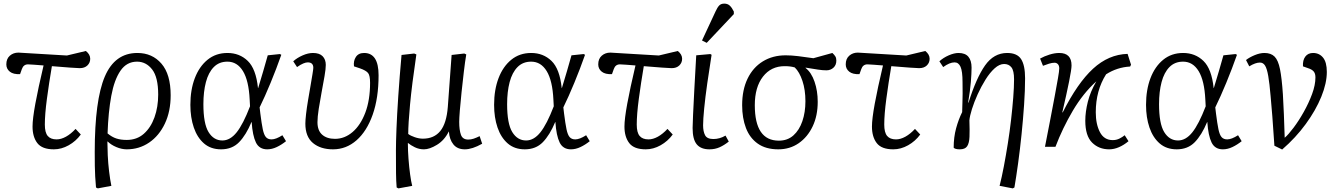

<svg xmlns="http://www.w3.org/2000/svg" viewBox="-20 -812 7415 1062"><path d="M278 14Q213 14 186.5 -20.5Q160 -55 160 -112Q160 -154 175.5 -238.5Q191 -323 221 -450Q193 -452 169 -454Q145 -456 135 -456Q110 -456 101 -430L91 -402Q54 -400 34.5 -415.5Q15 -431 15 -456Q15 -487 34.5 -504Q54 -521 82 -521L350 -505L455 -530Q479 -511 479 -487Q479 -465 463.5 -450Q448 -435 421 -435Q409 -435 369 -438Q329 -441 267 -446Q251 -352 239.5 -265.5Q228 -179 228 -123Q228 -79 244 -60Q260 -41 293 -41Q318 -41 345 -56Q372 -71 398 -99L427 -68Q400 -31 360 -8.5Q320 14 278 14Z M521 230 511 225Q508 191 506.5 164Q505 137 504.5 106Q504 75 504 28Q504 -257 559.5 -388Q615 -519 740 -519Q822 -519 873 -460Q924 -401 924 -285Q924 -196 892 -128.5Q860 -61 805 -23.5Q750 14 681 14Q653 14 623.5 1.5Q594 -11 576 -29H574Q574 2 576 46.5Q578 91 583.5 136.5Q589 182 596 216ZM681 -38Q737 -38 775.5 -72Q814 -106 834.5 -163Q855 -220 855 -289Q855 -385 821.5 -428Q788 -471 738 -471Q681 -471 646.5 -421Q612 -371 595.5 -281.5Q579 -192 575 -74Q599 -54 623.5 -46Q648 -38 681 -38Z M1203 14Q1146 14 1108.5 -18.5Q1071 -51 1052 -106.5Q1033 -162 1033 -232Q1033 -315 1057.5 -379.5Q1082 -444 1128 -481.5Q1174 -519 1238 -519Q1305 -519 1350.5 -475Q1396 -431 1407 -325H1408Q1423 -373 1436 -418.5Q1449 -464 1461 -506L1528 -513L1536 -509Q1509 -432 1477 -354.5Q1445 -277 1416 -218L1420 -184Q1427 -128 1433.5 -97Q1440 -66 1451 -53.5Q1462 -41 1482 -41Q1506 -41 1542 -64L1562 -31Q1537 -11 1510.5 1.5Q1484 14 1458 14Q1414 14 1395.5 -24Q1377 -62 1372 -137H1371Q1341 -65 1302.5 -25.5Q1264 14 1203 14ZM1210 -35Q1253 -35 1289 -80Q1325 -125 1363 -224L1361 -261Q1356 -366 1324 -418.5Q1292 -471 1238 -471Q1192 -471 1162.5 -441Q1133 -411 1119 -358Q1105 -305 1105 -236Q1105 -128 1133.5 -81.5Q1162 -35 1210 -35Z M1822 14Q1753 14 1711 -21Q1669 -56 1669 -128Q1669 -147 1673 -182Q1677 -217 1684 -258Q1691 -299 1697.5 -337Q1704 -375 1708.5 -402.5Q1713 -430 1713 -437Q1713 -467 1682 -467Q1672 -467 1657.5 -461Q1643 -455 1623 -441L1602 -473Q1623 -492 1653.5 -505.5Q1684 -519 1711 -519Q1747 -519 1764.5 -501Q1782 -483 1782 -453Q1782 -431 1775 -390.5Q1768 -350 1759 -302.5Q1750 -255 1743 -210Q1736 -165 1736 -136Q1736 -90 1762 -67Q1788 -44 1833 -44Q1886 -44 1930 -81.5Q1974 -119 2000.5 -188.5Q2027 -258 2027 -354Q2027 -394 2016 -408Q2005 -422 1971 -434L1938 -445Q1934 -475 1948.5 -497Q1963 -519 1994 -519Q2074 -519 2074 -396Q2074 -270 2041.5 -178Q2009 -86 1952 -36Q1895 14 1822 14Z M2184 230 2174 225Q2171 190 2170.5 144.5Q2170 99 2170 19Q2170 -23 2173 -100Q2176 -177 2183 -281Q2190 -385 2201 -508L2271 -516L2283 -511Q2258 -342 2248 -233.5Q2238 -125 2238 -71Q2251 -61 2274.5 -53Q2298 -45 2319 -45Q2381 -45 2415.5 -87.5Q2450 -130 2457 -221L2478 -508L2548 -516L2559 -511Q2552 -470 2545.5 -414Q2539 -358 2533 -302Q2527 -246 2523.5 -201.5Q2520 -157 2520 -138Q2520 -93 2529.5 -66.5Q2539 -40 2570 -40Q2585 -40 2600 -45Q2615 -50 2633 -59L2647 -17Q2592 14 2551 14Q2510 14 2488 -13Q2466 -40 2463 -84H2462Q2438 -36 2397 -11Q2356 14 2325 14Q2298 14 2274.5 2.5Q2251 -9 2237 -21H2236Q2236 20 2239.5 66.5Q2243 113 2248.5 153Q2254 193 2260 216Z M2883 14Q2826 14 2788.5 -18.5Q2751 -51 2732 -106.5Q2713 -162 2713 -232Q2713 -315 2737.5 -379.5Q2762 -444 2808 -481.5Q2854 -519 2918 -519Q2985 -519 3030.5 -475Q3076 -431 3087 -325H3088Q3103 -373 3116 -418.5Q3129 -464 3141 -506L3208 -513L3216 -509Q3189 -432 3157 -354.5Q3125 -277 3096 -218L3100 -184Q3107 -128 3113.5 -97Q3120 -66 3131 -53.5Q3142 -41 3162 -41Q3186 -41 3222 -64L3242 -31Q3217 -11 3190.5 1.5Q3164 14 3138 14Q3094 14 3075.5 -24Q3057 -62 3052 -137H3051Q3021 -65 2982.5 -25.5Q2944 14 2883 14ZM2890 -35Q2933 -35 2969 -80Q3005 -125 3043 -224L3041 -261Q3036 -366 3004 -418.5Q2972 -471 2918 -471Q2872 -471 2842.5 -441Q2813 -411 2799 -358Q2785 -305 2785 -236Q2785 -128 2813.5 -81.5Q2842 -35 2890 -35Z M3552 14Q3487 14 3460.5 -20.5Q3434 -55 3434 -112Q3434 -154 3449.5 -238.5Q3465 -323 3495 -450Q3467 -452 3443 -454Q3419 -456 3409 -456Q3384 -456 3375 -430L3365 -402Q3328 -400 3308.5 -415.5Q3289 -431 3289 -456Q3289 -487 3308.5 -504Q3328 -521 3356 -521L3624 -505L3729 -530Q3753 -511 3753 -487Q3753 -465 3737.5 -450Q3722 -435 3695 -435Q3683 -435 3643 -438Q3603 -441 3541 -446Q3525 -352 3513.5 -265.5Q3502 -179 3502 -123Q3502 -79 3518 -60Q3534 -41 3567 -41Q3592 -41 3619 -56Q3646 -71 3672 -99L3701 -68Q3674 -31 3634 -8.5Q3594 14 3552 14Z M3904 14Q3857 14 3834 -13.5Q3811 -41 3811 -104Q3811 -121 3813.5 -177Q3816 -233 3820.5 -317.5Q3825 -402 3831 -506L3909 -513L3916 -509Q3903 -428 3892 -350.5Q3881 -273 3875 -212Q3869 -151 3869 -119Q3869 -85 3880 -64Q3891 -43 3926 -43Q3961 -43 3993 -62L4011 -29Q3986 -9 3960.5 2.5Q3935 14 3904 14ZM3889 -575 3863 -588 3938 -749Q3948 -771 3958 -781.5Q3968 -792 3986 -792Q4005 -792 4017 -780.5Q4029 -769 4039 -748V-734Z M4285 14Q4216 14 4171.5 -17.5Q4127 -49 4106 -104Q4085 -159 4085 -230Q4085 -315 4115 -377Q4145 -439 4199.5 -472.5Q4254 -506 4326 -506Q4357 -506 4394.5 -501.5Q4432 -497 4479 -490L4584 -519Q4595 -509 4600.5 -500Q4606 -491 4606 -477Q4606 -452 4590 -437.5Q4574 -423 4551 -423Q4530 -423 4504.5 -427Q4479 -431 4436 -438V-436Q4468 -411 4485.5 -360Q4503 -309 4503 -249Q4503 -172 4475 -113Q4447 -54 4398 -20Q4349 14 4285 14ZM4288 -34Q4336 -34 4368.5 -63Q4401 -92 4418 -141.5Q4435 -191 4435 -252Q4435 -315 4418.5 -364.5Q4402 -414 4376 -439Q4362 -443 4349 -444.5Q4336 -446 4320 -446Q4245 -446 4200 -388Q4155 -330 4155 -230Q4155 -34 4288 -34Z M4921 14Q4856 14 4829.5 -20.5Q4803 -55 4803 -112Q4803 -154 4818.5 -238.5Q4834 -323 4864 -450Q4836 -452 4812 -454Q4788 -456 4778 -456Q4753 -456 4744 -430L4734 -402Q4697 -400 4677.5 -415.5Q4658 -431 4658 -456Q4658 -487 4677.5 -504Q4697 -521 4725 -521L4993 -505L5098 -530Q5122 -511 5122 -487Q5122 -465 5106.5 -450Q5091 -435 5064 -435Q5052 -435 5012 -438Q4972 -441 4910 -446Q4894 -352 4882.5 -265.5Q4871 -179 4871 -123Q4871 -79 4887 -60Q4903 -41 4936 -41Q4961 -41 4988 -56Q5015 -71 5041 -99L5070 -68Q5043 -31 5003 -8.5Q4963 14 4921 14Z M5582 230 5509 216Q5521 169 5532.5 108.5Q5544 48 5554.5 -18Q5565 -84 5572.5 -149.5Q5580 -215 5584.5 -272.5Q5589 -330 5589 -373Q5589 -421 5574.5 -439.5Q5560 -458 5534 -458Q5508 -458 5481.5 -434Q5455 -410 5431 -371.5Q5407 -333 5387.5 -290Q5368 -247 5356 -208.5Q5344 -170 5342 -146Q5344 -91 5342.5 -55.5Q5341 -20 5329.5 -3Q5318 14 5289 14Q5263 14 5255 5Q5255 -53 5268.5 -102.5Q5282 -152 5302 -192Q5303 -222 5303.5 -245.5Q5304 -269 5304.5 -295Q5305 -321 5304 -358Q5304 -418 5293 -442.5Q5282 -467 5260 -467Q5246 -467 5230.5 -460.5Q5215 -454 5197 -441L5176 -473Q5198 -493 5228 -506Q5258 -519 5282 -519Q5319 -519 5336.5 -498Q5354 -477 5354 -438Q5354 -407 5350 -358Q5346 -309 5335 -245L5337 -244Q5380 -381 5428.5 -450Q5477 -519 5551 -519Q5606 -519 5628 -485Q5650 -451 5650 -379Q5650 -313 5644.5 -232.5Q5639 -152 5630.5 -69Q5622 14 5611.5 90.5Q5601 167 5591 225Z M6115 14Q6058 14 6020.5 -23.5Q5983 -61 5983 -144Q5983 -193 5997 -249Q6011 -305 6044 -362Q5971 -296 5914 -199.5Q5857 -103 5818 0H5760Q5775 -77 5789 -149Q5803 -221 5814 -280.5Q5825 -340 5832 -380Q5839 -420 5839 -434Q5839 -449 5831.5 -457Q5824 -465 5813 -465Q5799 -465 5781.5 -459.5Q5764 -454 5749 -448L5733 -488Q5756 -501 5785 -510Q5814 -519 5839 -519Q5907 -519 5907 -450Q5907 -429 5893.5 -361.5Q5880 -294 5856 -191L5858 -190Q5940 -353 6026 -432Q6112 -511 6217 -514L6236 -454L6231 -444Q6159 -440 6098 -401Q6041 -311 6041 -191Q6041 -125 6064 -81Q6087 -37 6135 -37Q6155 -37 6172 -45.5Q6189 -54 6201 -64L6222 -31Q6197 -10 6169.5 2Q6142 14 6115 14Z M6489 14Q6432 14 6394.5 -18.5Q6357 -51 6338 -106.5Q6319 -162 6319 -232Q6319 -315 6343.5 -379.5Q6368 -444 6414 -481.5Q6460 -519 6524 -519Q6591 -519 6636.5 -475Q6682 -431 6693 -325H6694Q6709 -373 6722 -418.5Q6735 -464 6747 -506L6814 -513L6822 -509Q6795 -432 6763 -354.5Q6731 -277 6702 -218L6706 -184Q6713 -128 6719.5 -97Q6726 -66 6737 -53.5Q6748 -41 6768 -41Q6792 -41 6828 -64L6848 -31Q6823 -11 6796.5 1.5Q6770 14 6744 14Q6700 14 6681.5 -24Q6663 -62 6658 -137H6657Q6627 -65 6588.5 -25.5Q6550 14 6489 14ZM6496 -35Q6539 -35 6575 -80Q6611 -125 6649 -224L6647 -261Q6642 -366 6610 -418.5Q6578 -471 6524 -471Q6478 -471 6448.5 -441Q6419 -411 6405 -358Q6391 -305 6391 -236Q6391 -128 6419.5 -81.5Q6448 -35 6496 -35Z M7072 15 7029 -6Q7026 -46 7023.5 -84.5Q7021 -123 7017.5 -169.5Q7014 -216 7008 -281Q7002 -351 6995 -391.5Q6988 -432 6977.5 -449Q6967 -466 6949 -466Q6924 -466 6890 -445L6872 -480Q6891 -495 6920 -507Q6949 -519 6974 -519Q7010 -519 7030 -499Q7050 -479 7060 -429.5Q7070 -380 7076 -290Q7079 -240 7081.5 -179.5Q7084 -119 7086 -50Q7106 -67 7135 -105.5Q7164 -144 7191.5 -193Q7219 -242 7237.5 -292Q7256 -342 7256 -384Q7256 -405 7246.5 -416.5Q7237 -428 7215 -435L7187 -445Q7185 -479 7200 -499Q7215 -519 7243 -519Q7277 -519 7298 -493.5Q7319 -468 7319 -414Q7319 -352 7288.5 -277Q7258 -202 7202.5 -126Q7147 -50 7072 15Z"/></svg>

Font: Literata 12pt Light
Style: Italic
Weight: 300
Italic angle: -2°
Designer: Latin by Veronika Burian and Jose Scaglione. Greek by Irene Vlachou. Cyrillic by Vera Evstafieva
Foundry: TypeTogether
Version: Version 3.002